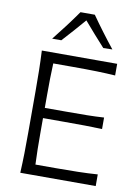

<svg xmlns="http://www.w3.org/2000/svg" viewBox="-103 -1035 799 1103"><g transform="rotate(10 297.0 -484.0)"><path d="M94.5 0Q97.5 -60 98.5 -115.2Q99.5 -170.5 99.5 -236.5V-475Q99.5 -541 98.5 -597Q97.5 -653 94.5 -713H534V-645Q483 -648.5 424.5 -650Q366 -651.5 287 -651.5H172Q170 -606.5 169.2 -561.8Q168.5 -517 168.5 -465.5V-391.5H294.5Q364.5 -391.5 415.2 -392.2Q466 -393 513.5 -396V-329Q463 -331 412.5 -331.5Q362 -332 293.5 -332H168.5V-246.5Q168.5 -195.5 169.2 -151Q170 -106.5 172 -61.5H293Q360 -61.5 419.5 -62.8Q479 -64 534.5 -68V0ZM439.5 -788.5Q408 -823 377.2 -858Q346.5 -893 316.5 -928Q257.5 -859 194.5 -790.5H141Q176.5 -835 210 -879.2Q243.5 -923.5 275 -968.5H358.5Q390 -923.5 423.5 -878.8Q457 -834 492.5 -789.5Z"/></g></svg>

Font: Commissioner Flair Light
Style: Regular
Weight: 300
Designer: Kostas Bartsokas
Foundry: Kostas Bartsokas
Version: Version 1.000; ttfautohint (v1.8.3)